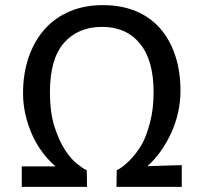

<svg xmlns="http://www.w3.org/2000/svg" viewBox="-20 -730 795 750"><path d="M65 -80H197Q169 -104 145.5 -135.5Q122 -167 105.5 -204Q89 -241 79.5 -282Q70 -323 70 -365Q70 -444 92.5 -508Q115 -572 155.5 -617Q196 -662 253.5 -686Q311 -710 382 -710Q454 -710 510.5 -686.5Q567 -663 605.5 -619Q644 -575 664.5 -513Q685 -451 685 -375Q685 -332 675.5 -290Q666 -248 648.5 -210Q631 -172 607.5 -139Q584 -106 556 -81L690 -85V0H435L436 -65Q447 -70 460 -80Q473 -90 486.5 -103.5Q500 -117 512 -133Q524 -149 533 -164Q551 -195 565.5 -249.5Q580 -304 580 -370Q580 -495 526.5 -560Q473 -625 379 -625Q285 -625 230 -562.5Q175 -500 175 -370Q175 -292 192.5 -236.5Q210 -181 233.5 -145Q257 -109 281 -90Q305 -71 319 -65L320 0H65Z"/></svg>

Font: Bitter
Style: Regular
Weight: 400
Designer: Sol Matas
Foundry: Sol Matas
Version: Version 1.001